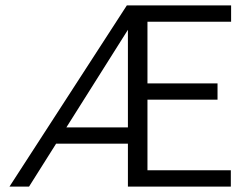

<svg xmlns="http://www.w3.org/2000/svg" viewBox="-20 -687 912 707"><path d="M483 -628 87 0H15L447 -667H523V0H451L463 -628ZM183 -218H495L476 -158H164ZM451 -667H831V-607H514V-380H781V-320H514V-60H830V0H451Z"/></svg>

Font: Epunda Slab Light
Style: Regular
Weight: 300
Designer: Simon Atzbach
Foundry: typofactur
Version: Version 1.102